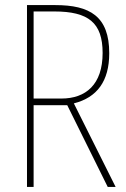

<svg xmlns="http://www.w3.org/2000/svg" viewBox="-20 -734 496 754"><path d="M197 -714H86V0H112V-321H244L403 0H434L270 -328C361 -351 409 -415 409 -525C409 -670 333 -714 197 -714ZM193 -689C327 -689 383 -645 383 -526C383 -402 317 -347 221 -347H112V-689Z"/></svg>

Font: Noto Sans Malayalam Condensed Thin
Style: Regular
Weight: 100
Width: 3
Designer: Jelle Bosma - Monotype Design Team
Foundry: Monotype Imaging Inc.
Version: Version 2.104